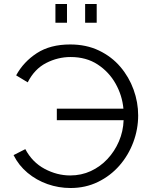

<svg xmlns="http://www.w3.org/2000/svg" viewBox="-20 -937 755 963"><path d="M334 6Q274 6 218.5 -13.5Q163 -33 118.5 -70Q74 -107 48 -159L107 -189Q142 -123 204 -90Q266 -57 332 -57Q388 -57 435.5 -79Q483 -101 519 -139.5Q555 -178 576.5 -228Q598 -278 600 -334H265V-392H599Q593 -458 560 -517Q527 -576 470 -613.5Q413 -651 334 -651Q270 -651 211.5 -621Q153 -591 119 -524L61 -559Q98 -627 165 -670.5Q232 -714 332 -714Q413 -714 476.5 -683.5Q540 -653 583.5 -602Q627 -551 650 -487.5Q673 -424 673 -358Q673 -289 648.5 -223.5Q624 -158 579 -106.5Q534 -55 471.5 -24.5Q409 6 334 6ZM258 -823V-917H316V-823ZM407 -823V-917H465V-823Z"/></svg>

Font: Raleway
Style: Regular
Weight: 400
Designer: Matt McInerney, Pablo Impallari, Rodrigo Fuenzalida
Foundry: Matt McInerney, Pablo Impallari, Rodrigo Fuenzalida
Version: Version 4.101;RELEASE